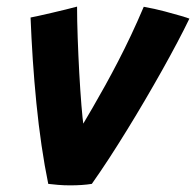

<svg xmlns="http://www.w3.org/2000/svg" viewBox="-20 -566 593 581"><path d="M415 -545.5Q448.9 -539.4 478.6 -531.5Q508.4 -523.6 528.7 -517.6Q549 -511.5 553.1 -509.6Q537 -476.2 515.9 -436.4Q494.8 -396.5 470.2 -352.6Q445.6 -308.8 419 -263.4Q392.4 -218 364.9 -173.4Q337.5 -128.8 310.4 -87.1Q283.2 -45.5 257.9 -9.6Q230.1 -5.1 191.5 -5.1Q172.9 -5.1 155.5 -6.6Q138.1 -8 126 -9.6Q114.8 -64 105.7 -126.1Q96.6 -188.1 90.1 -253.9Q83.6 -319.6 79.2 -385.5Q74.9 -451.4 72.5 -513Q79.9 -514.4 97.4 -518.2Q114.9 -522 136.5 -527.1Q158.1 -532.1 178.8 -537.2Q199.4 -542.4 213.2 -546Q213.2 -505.1 215.1 -451.6Q217 -398.1 219.9 -344.4Q222.9 -290.6 226.4 -247.5Q229.9 -204.4 233 -183.9L225.9 -181.5Q242.6 -209.8 260.9 -241.2Q279.2 -272.6 298.4 -307.4Q317.6 -342.1 337.3 -380.1Q357 -418.1 376.6 -459.6Q396.1 -501 415 -545.5Z"/></svg>

Font: Grandstander Thin
Style: Italic
Weight: 100
Italic angle: -15°
Designer: Tyler Finck
Foundry: Etcetera Type Co
Version: Version 1.200